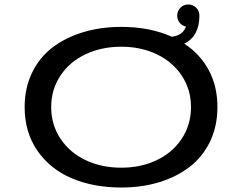

<svg xmlns="http://www.w3.org/2000/svg" viewBox="-20 -826 1090 857"><path d="M521.5 11Q397.5 11 300.8 -30Q204 -71 147 -153.2Q90 -235.5 90 -348Q90 -432.5 122.8 -500.8Q155.5 -569 213.5 -613.5Q271.5 -658 350.2 -682Q429 -706 521.5 -706Q648.5 -706 747 -662Q796.5 -668 810 -707.5Q793 -711 782 -724.5Q771 -738 771 -756Q771 -777 785.2 -791.5Q799.5 -806 820.5 -806Q841.5 -806 855.8 -791.5Q870 -777 870 -756Q870 -664.5 802.5 -631Q873 -585 911.8 -513Q950.5 -441 950.5 -348Q950.5 -263 917.8 -194.8Q885 -126.5 827.2 -81.8Q769.5 -37 691.5 -13Q613.5 11 521.5 11ZM521.5 -77.5Q608.5 -77.5 679.2 -111Q750 -144.5 791.2 -206.8Q832.5 -269 832.5 -348Q832.5 -426.5 791.2 -488.5Q750 -550.5 679.2 -584Q608.5 -617.5 521.5 -617.5Q433.5 -617.5 362.2 -584Q291 -550.5 249.8 -488.5Q208.5 -426.5 208.5 -348Q208.5 -269 250 -206.8Q291.5 -144.5 362.5 -111Q433.5 -77.5 521.5 -77.5Z"/></svg>

Font: League Mono Extended
Style: Regular
Weight: 400
Width: 9
Designer: Tyler Finck
Foundry: The League of Moveable Type / Tyler Finck
Version: Version 2.210